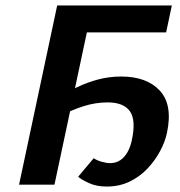

<svg xmlns="http://www.w3.org/2000/svg" viewBox="-20 -678 662 705"><path d="M50 0 190 -658H320L180 0ZM372 7Q334 7 306 -6Q278 -19 267 -29L324 -97Q336 -89 353.5 -84Q371 -79 384 -79Q406 -79 422 -90Q438 -101 448.5 -120Q459 -139 464 -163Q480 -237 457 -269.5Q434 -302 375 -302Q330 -302 285 -287.5Q240 -273 203 -252L186 -314Q224 -339 262.5 -357.5Q301 -376 341.5 -386.5Q382 -397 425 -397Q519 -397 567 -345Q615 -293 593 -190Q586 -157 567.5 -122.5Q549 -88 521 -58.5Q493 -29 455.5 -11Q418 7 372 7ZM229 -559 250 -658H611L590 -559Z"/></svg>

Font: Ysabeau Infant
Style: Bold Italic
Weight: 700
Italic angle: -12°
Designer: Christian Thalmann (Catharsis Fonts)
Version: Version 2.001;gftools[0.9.30]; featfreeze: ss01,ss02,lnum